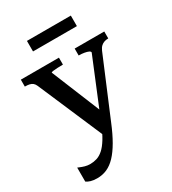

<svg xmlns="http://www.w3.org/2000/svg" viewBox="-219 -806 1030 1152"><g transform="rotate(-30 296.0 -230.5)"><path d="M155 -693H459V-620H155ZM346 -69 319 -11 272 29 76 -427Q70 -441 61 -448.5Q52 -456 39 -459Q26 -462 8 -462H7V-510H271V-462H269Q251 -462 232.5 -461Q214 -460 201.5 -458.5Q189 -457 189 -453ZM348 -17Q321 49 293.5 96.5Q266 144 237.5 174Q209 204 177.5 218Q146 232 109 232Q83 232 65 226.5Q47 221 36 213V116Q39 117 50.5 122Q62 127 79 132Q96 137 116 137Q139 137 161.5 130Q184 123 205.5 104Q227 85 249 49.5Q271 14 294 -43L306 -72L457 -439Q457 -446 446.5 -451Q436 -456 418.5 -459Q401 -462 383 -462H380V-510H585V-462H584Q570 -462 557.5 -458Q545 -454 534.5 -444.5Q524 -435 516 -417Z"/></g></svg>

Font: Roboto Serif 36pt Medium
Style: Regular
Weight: 500
Designer: Greg Gazdowicz
Foundry: Commercial Type
Version: Version 1.008